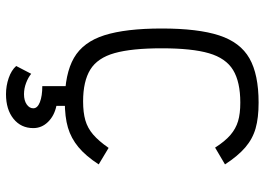

<svg xmlns="http://www.w3.org/2000/svg" viewBox="-141 -531 882 640"><g transform="rotate(90 300.0 -211.0)"><path d="M318 14Q226 14 173 -16.5Q120 -47 97.5 -118Q75 -189 75 -309Q75 -430 98 -500.5Q121 -571 174.5 -601.5Q228 -632 322 -632Q373 -632 408 -622Q443 -612 471.5 -587.5Q500 -563 528 -520L472 -487Q451 -520 430 -538Q409 -556 384 -563.5Q359 -571 322 -571Q253 -571 213.5 -547Q174 -523 157.5 -466.5Q141 -410 141 -309Q141 -209 157 -152Q173 -95 212 -71Q251 -47 318 -47Q355 -47 381 -54.5Q407 -62 428.5 -80.5Q450 -99 473 -132L528 -99Q500 -56 470.5 -31.5Q441 -7 405.5 3.5Q370 14 318 14ZM294 210Q266 210 240 201Q214 192 200 176L226 126Q238 136 256.5 143Q275 150 294 150Q315 150 328 141Q341 132 341 119Q341 105 320.5 97Q300 89 267 89V-5H333V42Q366 49 386.5 70Q407 91 407 119Q407 160 376 185Q345 210 294 210Z"/></g></svg>

Font: Victor Mono Light
Style: Regular
Weight: 300
Monospace: yes
Designer: Rune Bjørnerås
Version: Version 1.561;gftools[0.9.30]